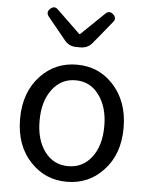

<svg xmlns="http://www.w3.org/2000/svg" viewBox="-57 -870 720 931"><g transform="rotate(5 303.0 -405.0)"><path d="M303 13Q198 13 127 -62Q51 -141 51 -271.5Q51 -402 127 -482Q198 -557 303 -557Q409 -557 479 -482Q555 -401 555 -271Q555 -141 479 -62Q408 13 303 13ZM303 -63Q374 -63 417.5 -120Q461 -177 461 -271Q461 -365 417 -423Q375 -481 303 -481Q233 -481 189.5 -423Q146 -365 146 -271Q146 -177 189 -120Q232 -63 303 -63ZM292 -642Q257 -642 235 -669L146 -778Q131 -798 150 -815.5Q169 -833 187 -816L301 -706H305L419 -816Q438 -833 456 -816Q476 -798 460 -779L412 -720L370 -669Q348 -642 313 -642Z"/></g></svg>

Font: GenSenRounded TW R
Style: Regular
Weight: 400
Version: Version 1.501;PS 1;hotconv 16.6.51;makeotf.lib2.5.65220